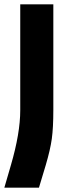

<svg xmlns="http://www.w3.org/2000/svg" viewBox="-43 -713 310 882"><path d="M50 -693H202V-208Q202 -126 195 -75.5Q188 -25 167 46L136 149H-23L7 46Q50 -101 50 -207Z"/></svg>

Font: Khand
Style: Bold
Weight: 700
Designer: Devanagari: Sanchit Sawaria, Jyotish Sonowal; Latin: Satya Rajpurohit
Foundry: Indian Type Foundry
Version: Version 1.101;PS 1.0;hotconv 1.0.78;makeotf.lib2.5.61930; tt